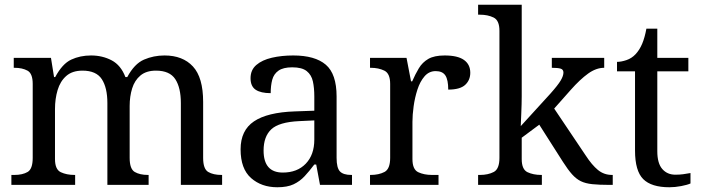

<svg xmlns="http://www.w3.org/2000/svg" viewBox="-20 -780 2956 810"><path d="M28 0V-42H41Q75 -42 96.5 -54.5Q118 -67 118 -114V-426Q118 -470 96 -482Q74 -494 41 -494H38V-536H195L208 -455H213Q243 -511 280.5 -528.5Q318 -546 364 -546Q412 -546 451 -525.5Q490 -505 509 -455H517Q547 -511 587.5 -528.5Q628 -546 674 -546Q751 -546 794 -499.5Q837 -453 837 -350V-114Q837 -67 858.5 -54.5Q880 -42 914 -42H917V0H743V-345Q743 -410 719.5 -446Q696 -482 638 -482Q597 -482 572.5 -461.5Q548 -441 537.5 -407Q527 -373 527 -333V-114Q527 -67 548.5 -54.5Q570 -42 604 -42H607V0H433V-345Q433 -410 409.5 -446Q386 -482 328 -482Q285 -482 259.5 -459.5Q234 -437 223 -400Q212 -363 212 -320V-109Q212 -65 236.5 -53.5Q261 -42 294 -42H297V0Z M1150 10Q1083 10 1039 -29Q995 -68 995 -150Q995 -230 1051.5 -268Q1108 -306 1223 -310L1306 -313V-373Q1306 -409 1300 -436.5Q1294 -464 1274 -480Q1254 -496 1213 -496Q1175 -496 1155 -482Q1135 -468 1128.5 -443.5Q1122 -419 1122 -387Q1080 -387 1058.5 -401.5Q1037 -416 1037 -450Q1037 -485 1061.5 -506Q1086 -527 1127 -536.5Q1168 -546 1217 -546Q1309 -546 1354.5 -507Q1400 -468 1400 -373V-114Q1400 -72 1414 -57Q1428 -42 1462 -42H1465V0H1330L1314 -86H1306Q1285 -58 1265 -36.5Q1245 -15 1218.5 -2.5Q1192 10 1150 10ZM1173 -52Q1234 -52 1270 -89.5Q1306 -127 1306 -191V-272L1242 -269Q1157 -265 1124.5 -234.5Q1092 -204 1092 -145Q1092 -52 1173 -52Z M1541 0V-42H1544Q1578 -42 1602 -54.5Q1626 -67 1626 -114V-426Q1626 -470 1601.5 -482Q1577 -494 1544 -494H1541V-536H1695L1714 -437H1719Q1732 -467 1747 -492Q1762 -517 1787 -531.5Q1812 -546 1856 -546Q1911 -546 1937.5 -527Q1964 -508 1964 -473Q1964 -442 1942.5 -422Q1921 -402 1871 -402Q1871 -443 1859 -461.5Q1847 -480 1818 -480Q1790 -480 1771 -458Q1752 -436 1741 -402Q1730 -368 1725 -331.5Q1720 -295 1720 -266V-109Q1720 -65 1744.5 -53.5Q1769 -42 1802 -42H1830V0Z M1997 0V-42H2005Q2039 -42 2063 -54.5Q2087 -67 2087 -114V-650Q2087 -694 2062.5 -706Q2038 -718 2005 -718H1997V-760H2181V-374Q2181 -361 2180.5 -340Q2180 -319 2179 -298Q2178 -277 2177.5 -262.5Q2177 -248 2177 -248L2302 -385Q2334 -421 2345.5 -440.5Q2357 -460 2357 -474Q2357 -487 2345 -490.5Q2333 -494 2308 -494V-536H2529V-494Q2495 -494 2461 -469.5Q2427 -445 2388 -401L2318 -322L2451 -124Q2477 -84 2502.5 -63Q2528 -42 2562 -42H2565V0H2551Q2508 0 2479 -3Q2450 -6 2430.5 -15.5Q2411 -25 2393.5 -44.5Q2376 -64 2355 -97L2255 -254L2181 -199V-109Q2181 -65 2205.5 -53.5Q2230 -42 2263 -42H2266V0Z M2804 10Q2728 10 2693.5 -24.5Q2659 -59 2659 -145V-479H2583V-519Q2601 -519 2623 -526.5Q2645 -534 2661 -551Q2678 -569 2689 -595Q2700 -621 2707 -659H2753V-536H2884V-479H2753V-142Q2753 -91 2774 -67Q2795 -43 2829 -43Q2847 -43 2862 -45Q2877 -47 2893 -50V-6Q2880 0 2854 5Q2828 10 2804 10Z"/></svg>

Font: Noto Serif Grantha
Style: Regular
Weight: 400
Designer: Monotype Design Team
Foundry: Monotype Imaging Inc.
Version: Version 2.004; ttfautohint (v1.8.4.7-5d5b)